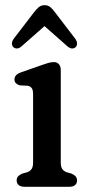

<svg xmlns="http://www.w3.org/2000/svg" viewBox="-20 -714 346 734"><path d="M212.3 -446.6V-93.4Q212.3 -75.7 218.5 -67.4Q224.6 -59.1 235.3 -55.4L253.1 -50.4Q263.3 -46 268.9 -40Q274.5 -34 274.5 -24.4Q274.5 -12.8 267 -6.4Q259.4 0 245.5 0H72.7Q59.3 0 51.5 -6.4Q43.7 -12.8 43.7 -24.4Q43.7 -34 49.3 -40Q54.9 -46 65.1 -50.4L83.5 -55.4Q94.4 -59.1 100.4 -67.4Q106.5 -75.7 106.5 -93.4V-354.2Q106.5 -370.4 101.1 -377.3Q95.8 -384.2 85.9 -386.2L54.9 -387.8Q46 -390.6 40.6 -396.1Q35.3 -401.6 35.3 -410.2Q35.3 -419.6 41.6 -426.4Q48 -433.2 60.9 -437.6L141.1 -465.7Q154.6 -470.6 165.1 -473.6Q175.6 -476.6 186.9 -476.6Q198.1 -476.6 205.2 -468.5Q212.3 -460.4 212.3 -446.6ZM168.1 -630H132.2L237.9 -536.8Q246.9 -529 255.2 -528.7Q263.4 -528.5 269.4 -533.9Q274.2 -538.5 274.5 -547.3Q274.8 -556.1 267.5 -566.1L190.5 -666.7Q180.9 -679.8 172.2 -687Q163.4 -694.2 150.5 -694.2Q137.7 -694.2 128.6 -687Q119.6 -679.8 109.8 -666.7L32.7 -566.1Q25.4 -556.1 25.7 -547.3Q26.1 -538.5 30.8 -533.9Q36.9 -528.5 45.2 -528.7Q53.5 -529 62.3 -536.8Z"/></svg>

Font: Fraunces SuperSoft 9pt
Style: Regular
Weight: 900
Version: Version 1.000;[b76b70a41]